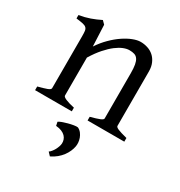

<svg xmlns="http://www.w3.org/2000/svg" viewBox="-169 -586 891 951"><g transform="rotate(30 276.0 -111.0)"><path d="M327.1 0V-21Q362.3 -30.3 378.9 -37.1Q395.5 -43.9 395.5 -50.8V-309.1Q395.5 -338.9 392.1 -357.4Q388.7 -376 381.3 -386.7Q374 -397.5 362.1 -401.4Q350.1 -405.3 333 -405.3Q317.9 -405.3 299.3 -397.9Q280.8 -390.6 259.5 -374.5Q238.3 -358.4 215.1 -332.3Q191.9 -306.2 168.5 -268.1V-50.8Q168.5 -43.5 186.8 -35.6Q205.1 -27.8 236.8 -21V0H26.9V-21Q59.1 -29.3 77.1 -35.9Q95.2 -42.5 95.2 -50.8V-347.2Q95.2 -366.2 93.8 -377.4Q92.3 -388.7 85.7 -395Q79.1 -401.4 65.4 -404.3Q51.8 -407.2 26.9 -410.2V-429.7Q60.1 -435.1 88.4 -445.1Q116.7 -455.1 144 -468.8L161.1 -451.7L166.5 -330.1Q188 -362.8 213.9 -388.4Q239.7 -414.1 266.1 -431.9Q292.5 -449.7 317.1 -459.2Q341.8 -468.8 360.8 -468.8Q381.8 -468.8 401.4 -462.4Q420.9 -456.1 435.8 -442.9Q450.7 -429.7 459.7 -409.4Q468.8 -389.2 468.8 -361.8V-50.8Q468.8 -43.9 483.6 -37.4Q498.5 -30.8 537.1 -21V0ZM340.8 140.6Q338.4 154.3 331.8 169.4Q325.2 184.6 314.7 198.7Q304.2 212.9 289.1 225.6Q273.9 238.3 254.4 247.6L237.3 229.5Q243.7 225.6 250.2 217.5Q256.8 209.5 262 200Q267.1 190.4 270.5 180.4Q273.9 170.4 274.4 162.1Q274.9 151.4 271.5 141.1Q268.1 130.9 259.8 122.3Q251.5 113.8 238 108.2Q224.6 102.5 205.6 101.1L201.2 80.1Q205.6 76.2 219.2 71Q232.9 65.9 249 61.5Q265.1 57.1 280.3 54.7Q295.4 52.2 303.2 53.7Q315.4 59.6 323.7 70.3Q332 81.1 336.4 93.3Q340.8 105.5 341.8 117.9Q342.8 130.4 340.8 140.6Z"/></g></svg>

Font: Gentium Plus Eur
Style: Regular
Weight: 400
Designer: J. Victor Gaultney, Annie Olsen, Iska Routamaa, Becca Hirsbrunner
Foundry: SIL International
Version: Version 5.000